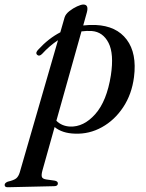

<svg xmlns="http://www.w3.org/2000/svg" viewBox="-106 -566 628 826"><path d="M74.5 -333.5Q62.5 -322 54 -330Q44.5 -339 59.5 -353.5Q102.5 -400.5 153.5 -427L172 -491.5Q176.5 -505.5 192.2 -518Q208 -530.5 225.5 -538.5Q243 -546.5 252.5 -546.5Q277 -546.5 267.5 -512L252 -456.5Q278 -459.5 305.5 -458.5Q395 -454.5 439.2 -395.5Q483.5 -336.5 470.5 -234.5Q461 -160.5 424 -104.8Q387 -49 332.5 -18.8Q278 11.5 216.5 9Q161.5 7.5 129 -19.5L76.5 167.5Q71.5 185.5 74 194.5Q76.5 203.5 93 206L128.5 211Q143 213.5 143 223Q143 235 126.5 235L-72 239.5Q-86 240 -86 229.5Q-86 221 -72.5 215.5Q-46.5 209.5 -36.5 201.5Q-26.5 193.5 -21 175.5L143.5 -393Q107.5 -369.5 74.5 -333.5ZM195 -21.5Q254 -19 303.8 -75Q353.5 -131 371 -242Q385 -334.5 361 -381.5Q337 -428.5 289.5 -432.5Q267 -434 244.5 -431L136.5 -46.5Q159.5 -23.5 195 -21.5Z"/></svg>

Font: Fraunces 72pt
Style: Italic
Weight: 400
Italic angle: -16°
Version: Version 1.000;[b76b70a41]